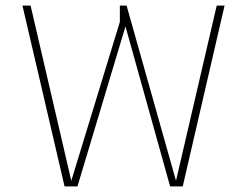

<svg xmlns="http://www.w3.org/2000/svg" viewBox="-20 -664 880 684"><path d="M210 0 60 -644H89L234 -20L407 -586V-644H431L607 -20L752 -644H780L631 0H586L427 -570L256 0Z"/></svg>

Font: Kanit Thin
Style: Regular
Weight: 250
Designer: Katatrad Team
Foundry: CadsonDemak
Version: Version 2.000; ttfautohint (v1.8.3)